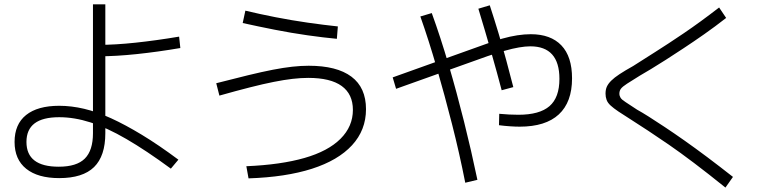

<svg xmlns="http://www.w3.org/2000/svg" viewBox="-20 -821 3560 879"><path d="M46.7 -171.1Q46.7 -252.2 99.4 -294.4Q152.2 -336.7 251.1 -336.7Q306.7 -336.7 365.6 -322.8Q424.4 -308.9 488.9 -279.4Q553.3 -250 629.4 -203.9Q705.6 -157.8 796.7 -90L762.2 -48.9Q648.9 -132.2 558.9 -184.4Q468.9 -236.7 394.4 -260.6Q320 -284.4 251.1 -284.4Q175.6 -284.4 138.3 -256.1Q101.1 -227.8 101.1 -171.1Q101.1 -57.8 248.9 -57.8Q331.1 -57.8 368.3 -95Q405.6 -132.2 405.6 -211.1V-801.1H462.2V-211.1Q462.2 -106.7 410.6 -56.1Q358.9 -5.6 251.1 -5.6Q153.3 -5.6 100 -48.3Q46.7 -91.1 46.7 -171.1ZM432.2 -615.6Q506.7 -615.6 600.6 -625.6Q694.4 -635.6 800 -653.3L805.6 -601.1Q701.1 -583.3 605.6 -573.3Q510 -563.3 434.4 -563.3Z M1107.8 -60Q1265.6 -66.7 1373.9 -97.8Q1482.2 -128.9 1538.9 -185.6Q1595.6 -242.2 1595.6 -317.8Q1595.6 -390 1544.4 -427.2Q1493.3 -464.4 1391.1 -464.4Q1357.8 -464.4 1319.4 -460Q1281.1 -455.6 1233.3 -446.1Q1185.6 -436.7 1124.4 -421.1Q1063.3 -405.6 984.4 -383.3L970 -440Q1052.2 -461.1 1116.1 -476.7Q1180 -492.2 1228.9 -501.7Q1277.8 -511.1 1317.8 -515.6Q1357.8 -520 1393.3 -520Q1522.2 -520 1588.9 -470Q1655.6 -420 1655.6 -321.1Q1655.6 -225.6 1591.7 -156.1Q1527.8 -86.7 1407.8 -48.3Q1287.8 -10 1117.8 -4.4ZM1522.2 -643.3Q1462.2 -648.9 1387.8 -659.4Q1313.3 -670 1237.2 -685Q1161.1 -700 1091.1 -715.6L1103.3 -772.2Q1167.8 -756.7 1241.7 -742.2Q1315.6 -727.8 1389.4 -717.2Q1463.3 -706.7 1526.7 -700Z M2264.4 -247.8 2265.6 -300Q2287.8 -297.8 2311.1 -296.7Q2334.4 -295.6 2353.3 -295.6Q2450 -295.6 2495.6 -335Q2541.1 -374.4 2541.1 -460Q2541.1 -608.9 2407.8 -608.9Q2385.6 -608.9 2356.1 -603.9Q2326.7 -598.9 2291.7 -588.9Q2256.7 -578.9 2213.3 -564.4L1793.3 -414.4L1777.8 -466.7L2196.7 -616.7Q2241.1 -633.3 2278.3 -643.9Q2315.6 -654.4 2348.3 -659.4Q2381.1 -664.4 2410 -664.4Q2501.1 -664.4 2550 -613.3Q2598.9 -562.2 2598.9 -462.2Q2598.9 -353.3 2538.3 -297.2Q2477.8 -241.1 2358.9 -241.1Q2340 -241.1 2315 -242.8Q2290 -244.4 2264.4 -247.8ZM2110 15.6Q2083.3 -120 2049.4 -252.8Q2015.6 -385.6 1979.4 -510.6Q1943.3 -635.6 1904.4 -745.6L1956.7 -761.1Q1996.7 -651.1 2033.9 -524.4Q2071.1 -397.8 2104.4 -264.4Q2137.8 -131.1 2165.6 2.2ZM2276.7 -407.8Q2256.7 -484.4 2228.9 -581.7Q2201.1 -678.9 2170 -781.1L2222.2 -796.7Q2242.2 -735.6 2261.7 -671.1Q2281.1 -606.7 2298.3 -542.8Q2315.6 -478.9 2330 -422.2Z M3301.1 37.8Q3221.1 -26.7 3157.2 -75Q3093.3 -123.3 3041.7 -158.9Q2990 -194.4 2947.8 -222.2Q2905.6 -250 2868.9 -273.3Q2833.3 -295.6 2811.1 -310.6Q2788.9 -325.6 2775.6 -337.8Q2762.2 -350 2757.2 -363.3Q2752.2 -376.7 2752.2 -392.2Q2752.2 -411.1 2758.3 -424.4Q2764.4 -437.8 2778.3 -451.7Q2792.2 -465.6 2816.7 -481.7Q2841.1 -497.8 2878.9 -518.9Q2922.2 -546.7 2979.4 -582.8Q3036.7 -618.9 3110.6 -668.9Q3184.4 -718.9 3272.2 -786.7L3304.4 -738.9Q3253.3 -698.9 3203.3 -663.9Q3153.3 -628.9 3109.4 -600Q3065.6 -571.1 3028.3 -547.2Q2991.1 -523.3 2960.6 -505Q2930 -486.7 2908.9 -474.4Q2871.1 -451.1 2850.6 -437.8Q2830 -424.4 2822.8 -415Q2815.6 -405.6 2815.6 -392.2Q2815.6 -382.2 2821.1 -373.3Q2826.7 -364.4 2844.4 -353.3Q2862.2 -342.2 2896.7 -318.9Q2918.9 -306.7 2950.6 -286.7Q2982.2 -266.7 3023.3 -239.4Q3064.4 -212.2 3113.3 -177.8Q3162.2 -143.3 3217.8 -101.7Q3273.3 -60 3335.6 -11.1Z"/></svg>

Font: Paperlogy 3 Light
Style: Regular
Weight: 300
Designer: redesigned by Lee Juim, glyphs from Gmarket Sans & Montserrat
Foundry: PT&
Version: Version 1.001